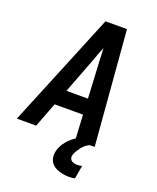

<svg xmlns="http://www.w3.org/2000/svg" viewBox="-177 -835 948 1159"><g transform="rotate(20 297.0 -256.0)"><path d="M-6 0 296 -735H434L494 0H370L361 -159H179L118 0ZM356 -260 344 -490Q343 -512 342 -534.5Q341 -557 340 -579Q331 -557 322 -534.5Q313 -512 306 -490L218 -260ZM408 223Q391 223 374.5 220Q358 217 342.5 212Q327 207 313.5 198Q300 189 291.5 176Q283 163 280 146.5Q277 130 280 113Q285 82 304.5 53.5Q324 25 350.5 4Q377 -17 408 -29.5Q439 -42 470 -45L463 0Q448 6 435 17Q422 28 412.5 41Q403 54 394.5 68.5Q386 83 383 98Q382 107 385.5 116Q389 125 397 129.5Q405 134 414 136Q423 138 432 138Q440 138 447 137Q454 136 462 134L447 219Q438 221 428 222Q418 223 408 223Z"/></g></svg>

Font: Iosevka Extended Oblique
Style: Bold
Weight: 700
Width: 7
Italic angle: -9°
Monospace: yes
Designer: Belleve Invis
Foundry: Belleve Invis
Version: Version 32.5.0; ttfautohint (v1.8.4)